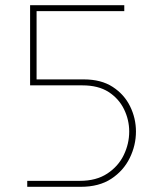

<svg xmlns="http://www.w3.org/2000/svg" viewBox="-20 -720 604 740"><path d="M85 0V-23H288Q351 -23 393.5 -51Q436 -79 457 -122.5Q478 -166 478 -213Q478 -258 458 -299Q438 -340 398.5 -365.5Q359 -391 298 -391H96V-700H459V-677H121V-414H303Q370 -414 414.5 -385Q459 -356 481.5 -310Q504 -264 504 -213Q504 -160 480 -111Q456 -62 409 -31Q362 0 291 0Z"/></svg>

Font: MuseoModerno Thin
Style: Regular
Weight: 100
Designer: Pablo Cosgaya, Héctor Gatti, Marcela Romero, and the Authors of The MuseoModerno Project.
Foundry: Omnibus-Type Team
Version: Version 1.003